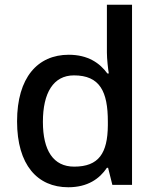

<svg xmlns="http://www.w3.org/2000/svg" viewBox="-20 -780 660 810"><path d="M268 10C350 10 400 -26 431 -72H436L454 0H537V-760H431V-558C431 -531 436 -488 439 -470H433C401 -514 351 -549 270 -549C139 -549 52 -453 52 -268C52 -84 138 10 268 10ZM293 -77C205 -77 161 -145 161 -266C161 -388 205 -462 292 -462C402 -462 435 -393 435 -267V-251C434 -134 397 -77 293 -77Z"/></svg>

Font: Noto Sans Bassa Vah Medium
Style: Regular
Weight: 500
Designer: Monotype Design Team
Foundry: Monotype Imaging Inc.
Version: Version 2.002